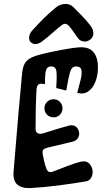

<svg xmlns="http://www.w3.org/2000/svg" viewBox="-20 -945 526 977"><path d="M49 -70Q54.5 -136.5 61.2 -217.5Q68 -298.5 75 -382Q75.5 -387 76 -392Q76.5 -397 77 -402Q77.5 -407 78 -412Q78.5 -418 79 -423.8Q79.5 -429.5 80 -435.5Q80.5 -441.5 81 -447Q82 -456.5 82.8 -465.8Q83.5 -475 84.5 -484.5Q85.5 -493 86.2 -501.5Q87 -510 87.5 -518Q88.5 -527 89.2 -535.8Q90 -544.5 90.5 -552.5Q91.5 -558.5 92 -564.5Q92.5 -570.5 93 -576Q97 -616 115.2 -634.5Q133.5 -653 172 -664Q194.5 -670.5 225.8 -677.5Q257 -684.5 290.2 -690.8Q323.5 -697 351 -700.8Q378.5 -704.5 393.5 -704.5Q437.5 -704.5 458 -676.8Q478.5 -649 478.5 -603Q478.5 -564 466.2 -531Q454 -498 430.5 -480.8Q407 -463.5 373 -472Q383.5 -510.5 390.8 -541Q398 -571.5 394 -589.2Q390 -607 366.5 -607Q345 -607 336.5 -578Q328 -549 317 -484Q303.5 -488 292 -490.8Q280.5 -493.5 266 -497Q270.5 -561.5 266.8 -584.2Q263 -607 241 -607Q227 -607 220 -598.8Q213 -590.5 210.8 -570.5Q208.5 -550.5 209 -516Q204.5 -517.5 200 -518.2Q195.5 -519 191 -519Q178.5 -519 172.8 -512Q167 -505 166 -492Q163 -441 162 -389.2Q161 -337.5 161 -288Q161 -274 171.2 -267.5Q181.5 -261 201 -267Q246 -281.5 280 -291.5Q314 -301.5 331 -306Q355 -312 369 -298Q383 -284 383 -265Q383 -252 375 -240.2Q367 -228.5 349 -224Q342.5 -222.5 335.8 -220.8Q329 -219 322 -217.5Q318 -216.5 314 -215.5Q310 -214.5 306 -213.5Q302.5 -213 299.5 -212.2Q296.5 -211.5 293.5 -210.5Q288.5 -209.5 284 -208.2Q279.5 -207 274.5 -206Q272.5 -205.5 270.2 -205Q268 -204.5 265.8 -204Q263.5 -203.5 261 -203Q258.5 -202.5 256.2 -202Q254 -201.5 251.5 -200.8Q249 -200 246.5 -199.5Q239.5 -198 232.8 -196.2Q226 -194.5 220 -193Q203.5 -189 199.2 -181.5Q195 -174 197 -162Q199.5 -148 204.5 -125.8Q209.5 -103.5 216 -87Q221.5 -73.5 229.5 -70.5Q237.5 -67.5 250 -72Q283 -85 323.8 -100.5Q364.5 -116 390 -122Q420.5 -129 436 -110.8Q451.5 -92.5 451.5 -70Q451.5 -53 443 -39Q434.5 -25 417 -22Q355.5 -11.5 280.5 -1.8Q205.5 8 134 12Q91.5 14 68.5 -5.5Q45.5 -25 49 -70ZM229 -60 294 -62Q297 -46.5 295.8 -34.8Q294.5 -23 288 -15.8Q281.5 -8.5 269 -7Q255 -5 246.5 -11.5Q238 -18 234 -30.8Q230 -43.5 229 -60ZM343 -54Q342.5 -58.5 341.8 -63Q341 -67.5 341 -72Q341 -90 356.2 -96Q371.5 -102 384 -102Q393 -102 398.8 -98.2Q404.5 -94.5 406 -86Q407 -82.5 407.8 -78.2Q408.5 -74 409 -70Q413 -50 398.2 -41.5Q383.5 -33 366 -33Q355.5 -33 350 -38Q344.5 -43 343 -54ZM253 -348Q233 -348 219.5 -361.2Q206 -374.5 206 -394Q206 -413 219.5 -426.5Q233 -440 253 -440Q272 -440 285 -426.5Q298 -413 298 -394Q298 -374.5 285 -361.2Q272 -348 253 -348ZM275 -649 321 -655Q321 -646.5 319.8 -640.5Q318.5 -634.5 313.8 -630.8Q309 -627 299 -626Q288.5 -625 283.5 -628Q278.5 -631 276.8 -636.8Q275 -642.5 275 -649ZM152 -588 147 -548Q134.5 -549.5 128.5 -555Q122.5 -560.5 123 -571Q124 -583 132.5 -585.5Q141 -588 152 -588ZM194 -734Q176.5 -721 160 -721Q146.5 -721 137.2 -729.5Q128 -738 128 -752Q128 -772.5 145 -791Q176.5 -825.5 201.8 -850.8Q227 -876 262 -905Q285 -925 313.5 -925Q337 -925 353 -909Q375.5 -886.5 398 -863.5Q420.5 -840.5 440 -815Q455 -795 455 -776Q455 -757 441 -745.2Q427 -733.5 410.5 -733.5Q389 -733.5 375 -753Q361 -772.5 351 -787Q341 -801.5 332 -812Q324.5 -820.5 315.2 -823.2Q306 -826 294 -817Q277 -804.5 249.5 -779.8Q222 -755 194 -734Z"/></svg>

Font: Kablammo
Style: Regular
Weight: 400
Designer: Travis Kochel, Lizy Gershenzon, Daria Petrova, Ethan Cohen
Foundry: Vectro Type Foundry
Version: Version 1.002